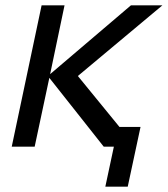

<svg xmlns="http://www.w3.org/2000/svg" viewBox="-20 -550 629 720"><path d="M24 0 136 -530H222L168 -272L471 -530H589L272 -265L428 -74H507L459 150H375L407 0H369L165 -258L110 0Z"/></svg>

Font: Geist Regular
Style: Italic
Weight: 400
Italic angle: -12°
Designer: Basement.studio, Andrés Briganti, Mateo Zaragoza
Foundry: Basement.studio, Vercel, Andrés Briganti, Guido Ferreyra, Mateo Zaragoza
Version: Version 1.500; ttfautohint (v1.8.4.7-5d5b)